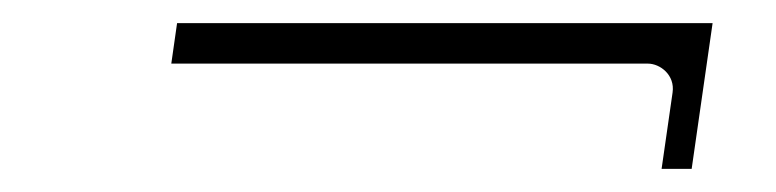

<svg xmlns="http://www.w3.org/2000/svg" viewBox="-20 -368 671 166"><path d="M540.1 -313C550.8 -313 563.7 -303.1 561.5 -288L552 -222H578L596.1 -348H133.1L128.1 -313Z"/></svg>

Font: Hussar Ekologiczny
Style: Regular
Weight: 400
Foundry: Cannot Into Space Fonts
Version: Version 0.97